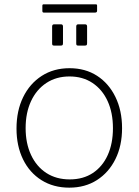

<svg xmlns="http://www.w3.org/2000/svg" viewBox="-20 -854 638 884"><path d="M299 10Q226 10 171 -24.5Q116 -59 86 -120.5Q56 -182 56 -262Q56 -344 86.5 -406.5Q117 -469 172 -504.5Q227 -540 300 -540Q373 -540 427 -505Q481 -470 511.5 -407.5Q542 -345 542 -264Q542 -183 511.5 -121.5Q481 -60 426.5 -25Q372 10 299 10ZM301 -28Q363 -28 407.5 -57.5Q452 -87 476 -140Q500 -193 500 -264Q500 -335 475.5 -388.5Q451 -442 406 -472Q361 -502 300 -502Q239 -502 193.5 -472Q148 -442 123 -388.5Q98 -335 98 -264Q98 -194 123 -140.5Q148 -87 193.5 -57.5Q239 -28 301 -28ZM270 -732V-656Q270 -649 268 -646.5Q266 -644 258 -644H231Q224 -644 222 -646Q220 -648 220 -654V-732Q220 -742 229 -742H261Q270 -742 270 -732ZM381 -732V-656Q381 -649 379 -646.5Q377 -644 369 -644H342Q335 -644 333 -646Q331 -648 331 -654V-732Q331 -742 340 -742H372Q381 -742 381 -732ZM427 -828V-804Q427 -796 417 -796H182Q178 -796 176.5 -798Q175 -800 175 -804V-827Q175 -834 180 -834H422Q427 -834 427 -828Z"/></svg>

Font: Libre Franklin Thin
Style: Regular
Weight: 100
Designer: Pablo Impallari, Rodrigo Fuenzalida, Nhung Nguyen
Foundry: Impallari Type
Version: Version 3.000